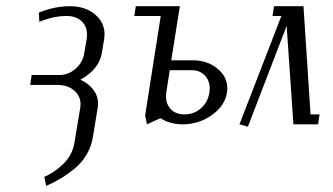

<svg xmlns="http://www.w3.org/2000/svg" viewBox="-20 -404 1081 624"><path d="M78.1 -127.9 83 -160.2H172.9Q202.6 -160.2 226.1 -180.9Q249.5 -201.7 253.9 -231.9L262.2 -279.8Q262.7 -283.7 262.7 -292Q262.7 -318.8 244.9 -335.4Q227.1 -352.1 195.8 -352.1Q154.3 -352.1 107.9 -333L106 -362.8Q156.2 -383.8 208 -383.8Q256.3 -383.8 288.1 -357.7Q319.8 -331.5 319.8 -292.5Q319.8 -287.6 318.8 -278.8L311 -231.9Q302.2 -178.7 241.2 -145Q268.1 -132.8 283.4 -112.3Q298.8 -91.8 298.8 -67.4Q298.8 -64 297.9 -56.2L282.2 40Q277.3 71.3 261.7 97.9Q246.1 124.5 222.9 143.6Q199.7 162.6 178.2 175.5Q156.7 188.5 129.9 200.2L124 170.9Q160.2 154.8 188.2 126.2Q216.3 97.7 222.2 58.1L241.2 -56.2Q241.7 -59.6 241.7 -65.4Q241.7 -92.3 220.7 -110.1Q199.7 -127.9 167 -127.9Z M416.5 -352.1 421.4 -383.8H564.5L536.6 -208H606.4Q653.8 -208 686.3 -181.4Q718.8 -154.8 718.8 -116.7Q718.8 -112.8 717.8 -104Q711.4 -60.5 668.9 -30.3Q626.5 0 573.7 0Q531.7 0 501.5 -20L457.5 0L451.7 -28.8L502.4 -352.1ZM519.5 -91.3Q519.5 -64.9 535.6 -48.6Q551.8 -32.2 579.6 -32.2Q610.8 -32.2 633.5 -52.5Q656.2 -72.8 660.6 -104Q661.6 -111.8 661.6 -116.2Q661.6 -142.1 645.5 -158.9Q629.4 -175.8 602.5 -175.8H531.7L520.5 -104Q519.5 -95.2 519.5 -91.3Z M758.3 0 894.5 -352.1H865.7L870.6 -383.8H966.3L989.3 -32.2H1018.6L1013.7 0H933.6L911.6 -319.8L785.6 7.8Z"/></svg>

Font: Gawaa
Style: Italic
Weight: 400
Designer: T. Christopher White
Version: Version 1.0